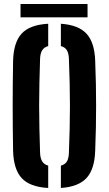

<svg xmlns="http://www.w3.org/2000/svg" viewBox="-20 -926 540 954"><path d="M219.5 8Q128.5 3 88 -40.8Q47.5 -84.5 45 -177Q44 -238.5 43.5 -293.2Q43 -348 43 -400.8Q43 -453.5 43.5 -508.2Q44 -563 45 -623.5Q47.5 -716 88 -759.5Q128.5 -803 219.5 -808V-697Q199 -691.5 189.2 -675.5Q179.5 -659.5 179 -630.5Q177 -570.5 175.8 -513.8Q174.5 -457 174.5 -401.2Q174.5 -345.5 175.8 -288.5Q177 -231.5 179 -170.5Q179.5 -141 189.2 -124.8Q199 -108.5 219.5 -103ZM282.5 8V-103Q303.5 -108.5 312.8 -124.5Q322 -140.5 322.5 -170.5Q325 -231 326.2 -287.8Q327.5 -344.5 327.5 -400.2Q327.5 -456 326.2 -513Q325 -570 322.5 -630.5Q322 -659.5 312.8 -675.5Q303.5 -691.5 282.5 -697V-808Q370 -802 410 -758.5Q450 -715 453 -623.5Q455.5 -563 456.5 -508.2Q457.5 -453.5 457.5 -400.5Q457.5 -347.5 456.5 -292.8Q455.5 -238 453 -177Q450 -85 410 -41.5Q370 2 282.5 8ZM82 -906H415V-840H82Z"/></svg>

Font: Big Shoulders Stencil Text Thin ExtraBold
Style: Regular
Weight: 800
Version: Version 2.001